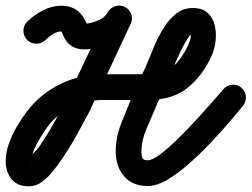

<svg xmlns="http://www.w3.org/2000/svg" viewBox="-58 -606 881 672"><path d="M101 -466Q88 -453 69.5 -453Q51 -453 37 -466Q24 -480 24 -498.5Q24 -517 37 -530Q60 -553 92 -569.5Q124 -586 157 -586Q180 -586 199.5 -577Q219 -568 232 -548Q233 -546 238.5 -537Q244 -528 246.5 -521.5Q249 -515 242 -520Q241 -521 238 -522Q235 -523 237 -523Q257 -523 283 -533.5Q309 -544 319 -563Q319 -563 319 -563Q319 -563 319 -563Q328 -579 346 -584Q364 -589 380 -581Q397 -572 402 -554Q407 -536 398 -519Q383 -492 356.5 -473Q330 -454 298.5 -443.5Q267 -433 237 -433Q181 -433 161 -487Q159 -491 157 -496Q155 -501 156 -500Q157 -499 160 -497.5Q163 -496 162 -496Q160 -496 159 -496Q158 -496 157 -496Q142 -496 126.5 -486Q111 -476 101 -466Q101 -466 101 -466Q101 -466 101 -466ZM318 -560Q326 -577 343.5 -583.5Q361 -590 378 -582Q395 -574 401 -556.5Q407 -539 399 -522Q365 -448 330 -374Q295 -300 260 -227Q260 -227 260 -226Q260 -225 260 -225Q236 -180 211 -134.5Q186 -89 157 -47Q145 -29 127.5 -7Q110 15 89 30.5Q68 46 43 46Q3 46 -17.5 21Q-38 -4 -38 -42Q-38 -72 -27 -103Q-16 -134 1 -163Q18 -192 35 -214Q82 -277 152.5 -311.5Q223 -346 301 -346Q340 -346 380 -346Q420 -346 460 -346Q517 -346 547.5 -373Q578 -400 601 -449Q605 -458 608 -468Q611 -478 609 -488Q608 -493 608 -492Q608 -491 611 -489Q613 -489 615 -488.5Q617 -488 616 -488Q616 -488 616 -488Q616 -488 616 -488Q609 -488 598 -470Q587 -452 575 -428Q563 -404 554.5 -383Q546 -362 543 -357Q543 -357 543 -356Q542 -355 542 -355Q528 -323 514 -291Q500 -259 485 -227Q485 -227 486 -228Q486 -228 486 -228Q471 -194 454 -153.5Q437 -113 437 -76Q437 -61 440.5 -53Q444 -45 459 -45Q475 -45 503.5 -66.5Q532 -88 566 -121.5Q600 -155 632.5 -190.5Q665 -226 689.5 -254Q714 -282 724 -294Q736 -308 754.5 -309.5Q773 -311 787 -299Q801 -287 802.5 -268.5Q804 -250 792 -235Q775 -214 745.5 -179.5Q716 -145 679.5 -106.5Q643 -68 604 -33.5Q565 1 528 23Q491 45 459 45Q405 45 376 10.5Q347 -24 347 -76Q347 -124 365.5 -172Q384 -220 403 -264Q403 -264 403 -264Q403 -264 403 -264Q418 -296 432 -328Q446 -360 460 -391Q460 -391 460 -390Q459 -389 459 -389Q469 -414 482.5 -446Q496 -478 515 -508.5Q534 -539 559 -558.5Q584 -578 617 -578Q617 -578 617 -578Q616 -578 616 -578Q650 -578 668.5 -561Q687 -544 693.5 -517.5Q700 -491 696.5 -462.5Q693 -434 683 -411Q649 -338 596.5 -297Q544 -256 460 -256Q420 -256 380 -256Q340 -256 301 -256Q244 -256 192.5 -231Q141 -206 107 -161Q97 -146 84 -125.5Q71 -105 61.5 -83Q52 -61 52 -42Q52 -32 53 -34.5Q54 -37 45 -43Q43 -43 41 -43.5Q39 -44 43 -44Q45 -44 39.5 -42.5Q34 -41 35 -43Q45 -57 59 -70Q73 -83 83 -98Q110 -138 133.5 -180.5Q157 -223 180 -266Q180 -266 179 -266Q179 -265 179 -265Q214 -339 248.5 -412.5Q283 -486 318 -560Q318 -560 318 -560Q318 -560 318 -560Z"/></svg>

Font: FRB American Cursive Black
Style: Bold Italic
Weight: 900
Italic angle: -25°
Version: Version 2.0;Modular Font Editor K font №1